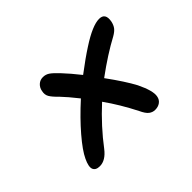

<svg xmlns="http://www.w3.org/2000/svg" viewBox="-99 -765 898 898"><g transform="rotate(-45 350.0 -316.0)"><path d="M130.9 -70.8Q104 -70.8 96.9 -88.4Q89.8 -106 107.9 -144Q125 -180.7 174.3 -238.3Q223.6 -295.9 292 -357.9Q253.4 -406.7 226.1 -435.1Q201.7 -458.5 192.4 -474.4Q183.1 -490.2 188 -511.2Q190.9 -529.3 204.1 -541.7Q217.3 -554.2 236.8 -554.2Q254.4 -554.2 268.8 -544.7Q283.2 -535.2 308.1 -508.8Q340.8 -474.1 377 -428.2Q439.9 -476.1 487.8 -506.8Q571.3 -561 615.2 -561Q656.2 -561 647 -511.2Q643.1 -492.7 633.8 -480.2Q624.5 -467.8 604 -456.1Q526.9 -415 436 -348.1Q495.1 -267.1 523.9 -212.9Q557.1 -144.5 550.8 -112.8Q547.9 -94.7 534.2 -84.5Q520.5 -74.2 500 -74.2Q483.4 -74.2 469.7 -84.7Q456.1 -95.2 442.9 -124Q399.9 -208.5 351.1 -276.9Q265.6 -198.2 202.1 -113.8Q168.9 -70.8 130.9 -70.8Z"/></g></svg>

Font: Shantell Sans Normal
Style: Italic
Weight: 500
Italic angle: -11.31°
Designer: Stephen Nixon, Anya Danilova, Shantell Martin
Foundry: Arrow Type
Version: Version 1.006;[559af2be0]